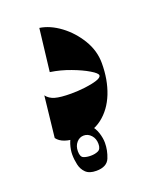

<svg xmlns="http://www.w3.org/2000/svg" viewBox="-97 -404 465 582"><g transform="rotate(-20 135.5 -113.0)"><path d="M99.6 -345.7Q132.8 -340.8 165.3 -316.7Q197.8 -292.5 219.5 -256.6Q241.2 -220.7 241.2 -180.7Q241.2 -127.4 224.4 -84.7Q207.5 -42 175.3 -17.3Q143.1 7.3 96.7 7.3Q45.9 7.3 29.3 -16.1L43.9 -148.4Q53.2 -135.7 70.8 -130.6Q88.4 -125.5 122.6 -125.5Q144 -125.5 167 -128.2Q189.9 -130.9 205.8 -136Q221.7 -141.1 221.7 -148.4Q221.7 -155.3 200.9 -167.7Q180.2 -180.2 148.4 -192.1Q116.7 -204.1 83.5 -209ZM114.3 120.6Q91.8 120.6 80.6 109.6Q69.3 98.6 65.7 82Q62 65.4 62 49.3Q62 34.2 67.4 16.8Q72.8 -0.5 84.2 -12.9Q95.7 -25.4 114.3 -25.4Q132.8 -25.4 144.5 -12.9Q156.2 -0.5 161.9 16.8Q167.5 34.2 167.5 49.3Q167.5 73.7 158 97.2Q148.4 120.6 114.3 120.6ZM114.3 71.8Q127.9 71.8 137.9 67.1Q147.9 62.5 147.9 45.9Q147.9 28.8 137.9 17.8Q127.9 6.8 114.3 6.8Q100.6 6.8 91.1 17.8Q81.5 28.8 81.5 45.9Q81.5 64 91.1 67.9Q100.6 71.8 114.3 71.8Z"/></g></svg>

Font: Lateef ExtraBold
Style: Regular
Weight: 800
Designer: SIL International
Foundry: SIL International
Version: Version 4.200